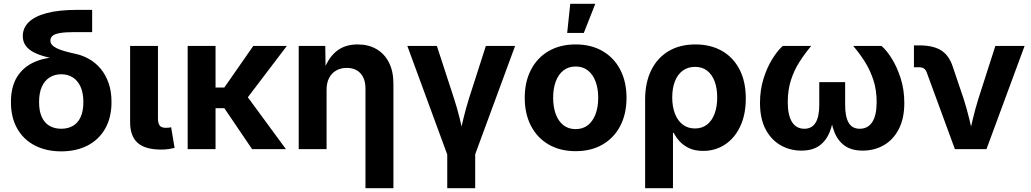

<svg xmlns="http://www.w3.org/2000/svg" viewBox="-20 -779 5386 1003"><path d="M299.8 11.7Q221.7 11.7 162.4 -18.8Q103 -49.3 70.1 -107.2Q37.1 -165 37.1 -245.6Q37.1 -326.7 70.1 -378.7Q103 -430.7 162.4 -456.1Q221.7 -481.4 299.8 -481.4V-464.4Q256.3 -472.7 219.5 -482.4Q182.6 -492.2 155.8 -506.1Q128.9 -520 114 -540.8Q99.1 -561.5 99.1 -590.8Q99.1 -632.8 130.1 -663.3Q161.1 -693.8 224.4 -710.7Q287.6 -727.5 385.3 -727.5H461.4V-611.3H368.7Q320.8 -611.3 293.2 -606.4Q265.6 -601.6 254.4 -591.8Q243.2 -582 243.2 -567.4Q243.2 -554.7 251.7 -544.7Q260.3 -534.7 277.1 -526.6Q293.9 -518.6 319.6 -511.2Q345.2 -503.9 379.4 -496.6Q413.6 -488.8 446.5 -470Q479.5 -451.2 505.4 -420.4Q531.2 -389.6 546.9 -346.2Q562.5 -302.7 562.5 -246.1Q562.5 -165 529.5 -107.2Q496.6 -49.3 437.5 -18.8Q378.4 11.7 299.8 11.7ZM299.8 -106.4Q334.5 -106.4 360.6 -121.3Q386.7 -136.2 401.1 -167.2Q415.5 -198.2 415.5 -245.6Q415.5 -293.5 400.9 -325.7Q386.2 -357.9 360.4 -374.5Q334.5 -391.1 299.8 -391.1Q265.6 -391.1 239.3 -374.5Q212.9 -357.9 198.5 -325.7Q184.1 -293.5 184.1 -245.6Q184.1 -198.2 198.5 -167.2Q212.9 -136.2 239 -121.3Q265.1 -106.4 299.8 -106.4Z M822.8 2.4Q738.3 2.4 699 -32.7Q659.7 -67.9 659.7 -141.1V-539.1H805.2V-160.2Q805.2 -134.3 814.5 -122.8Q823.7 -111.3 846.2 -111.3Q856.4 -111.3 862.8 -112.1Q869.1 -112.8 874 -114.3L892.1 -6.3Q880.9 -3.4 862.8 -0.5Q844.7 2.4 822.8 2.4Z M1106 -539.1V0H960.4V-539.1ZM1478.5 -539.1 1231.4 -213.9H1071.3L1068.8 -321.8H1151.9L1303.2 -539.1ZM1296.9 0 1147.9 -219.7 1258.8 -292.5 1473.6 0Z M1686 -309.6V0H1540.5V-539.1H1679.2L1681.2 -403.3H1668.9Q1690.9 -471.7 1735.1 -509.3Q1779.3 -546.9 1848.6 -546.9Q1904.8 -546.9 1946.8 -522.5Q1988.8 -498 2012 -452.1Q2035.2 -406.2 2035.2 -341.8V204.1H1889.2V-315.9Q1889.2 -367.2 1863.3 -395.8Q1837.4 -424.3 1791 -424.3Q1760.3 -424.3 1736.6 -410.9Q1712.9 -397.5 1699.5 -372.1Q1686 -346.7 1686 -309.6Z M2318.8 34.7 2107.9 -539.1H2262.2L2352.5 -262.2Q2369.1 -210.9 2381.8 -158.7Q2394.5 -106.4 2407.2 -50.8H2375.5Q2388.2 -106.4 2400.6 -158.4Q2413.1 -210.4 2429.2 -262.2L2518.1 -539.1H2670.9L2459.5 34.7ZM2316.4 204.1V-3.4H2462.4V204.1Z M2987.3 10.7Q2905.8 10.7 2845.9 -24.2Q2786.1 -59.1 2753.7 -121.8Q2721.2 -184.6 2721.2 -267.6Q2721.2 -351.6 2753.7 -414.3Q2786.1 -477.1 2845.9 -512Q2905.8 -546.9 2987.3 -546.9Q3068.4 -546.9 3128.2 -512Q3188 -477.1 3220.5 -414.3Q3252.9 -351.6 3252.9 -267.6Q3252.9 -184.6 3220.5 -121.8Q3188 -59.1 3128.2 -24.2Q3068.4 10.7 2987.3 10.7ZM2987.3 -104.5Q3025.4 -104.5 3051.5 -125.5Q3077.6 -146.5 3091.3 -183.3Q3105 -220.2 3105 -268.1Q3105 -316.4 3091.3 -353Q3077.6 -389.6 3051.5 -410.6Q3025.4 -431.6 2987.3 -431.6Q2949.2 -431.6 2922.9 -410.6Q2896.5 -389.6 2883.1 -353Q2869.6 -316.4 2869.6 -268.1Q2869.6 -220.2 2883.1 -183.3Q2896.5 -146.5 2922.6 -125.5Q2948.7 -104.5 2987.3 -104.5ZM2942.9 -606.9 2959 -759.3H3089.8L3029.8 -606.9Z M3350.1 204.1V-259.3Q3350.1 -347.2 3381.8 -411.9Q3413.6 -476.6 3472.4 -511.7Q3531.2 -546.9 3612.8 -546.9Q3691.9 -546.9 3751 -513.4Q3810.1 -480 3843 -416.7Q3876 -353.5 3876 -264.6Q3876 -180.2 3846.9 -118.7Q3817.9 -57.1 3767.3 -23.9Q3716.8 9.3 3653.3 9.3Q3610.8 9.3 3580.8 -4.6Q3550.8 -18.6 3531 -40Q3511.2 -61.5 3499.5 -85H3495.6V204.1ZM3610.4 -107.9Q3647.9 -107.9 3673.8 -128.4Q3699.7 -148.9 3713.1 -185.3Q3726.6 -221.7 3726.6 -270Q3726.6 -317.4 3713.4 -353.3Q3700.2 -389.2 3674.6 -409.4Q3648.9 -429.7 3610.8 -429.7Q3573.7 -429.7 3546.9 -410.2Q3520 -390.6 3505.9 -354.7Q3491.7 -318.8 3491.7 -270Q3491.7 -221.7 3505.9 -185.1Q3520 -148.4 3546.6 -128.2Q3573.2 -107.9 3610.4 -107.9Z M4166.5 7.8Q4106.4 7.8 4057.4 -20.5Q4008.3 -48.8 3979.2 -104.2Q3950.2 -159.7 3950.2 -241.2Q3950.2 -309.1 3968.5 -367.7Q3986.8 -426.3 4014.4 -470.7Q4042 -515.1 4069.3 -539.1H4217.8Q4184.1 -499 4156 -455.1Q4127.9 -411.1 4111.6 -359.6Q4095.2 -308.1 4095.2 -245.6Q4095.2 -177.2 4117.4 -141.8Q4139.6 -106.4 4182.1 -106.4Q4221.2 -106.4 4240.5 -137.9Q4259.8 -169.4 4259.8 -231V-350.1H4395V-231Q4395 -169.4 4413.3 -137.9Q4431.6 -106.4 4471.2 -106.4Q4514.2 -106.4 4536.9 -141.8Q4559.6 -177.2 4559.6 -245.6Q4559.6 -309.1 4542.5 -361.1Q4525.4 -413.1 4497.8 -456.8Q4470.2 -500.5 4437 -539.1H4585Q4612.3 -515.6 4639.6 -471.4Q4667 -427.2 4685.5 -368.4Q4704.1 -309.6 4704.1 -241.2Q4704.1 -159.7 4675 -104Q4646 -48.3 4596.7 -20.3Q4547.4 7.8 4486.8 7.8Q4428.2 7.8 4392.3 -18.1Q4356.4 -43.9 4338.6 -89.6Q4320.8 -135.3 4315.9 -194.8H4336.9Q4332.5 -134.8 4314.2 -89.1Q4295.9 -43.5 4260 -17.8Q4224.1 7.8 4166.5 7.8Z M4968.3 0 4821.3 -400.4Q4815.9 -415 4806.2 -421.4Q4796.4 -427.7 4779.8 -427.7H4754.4V-542H4781.7Q4856 -542 4897.7 -515.1Q4939.5 -488.3 4958.5 -426.8L5014.2 -262.2Q5030.8 -210.4 5043.2 -158.4Q5055.7 -106.4 5068.8 -50.8H5037.1Q5049.8 -106.4 5062.3 -158.4Q5074.7 -210.4 5090.8 -262.2L5179.7 -539.1H5332.5L5133.3 0Z"/></svg>

Font: Inter 18pt
Style: Bold
Weight: 700
Designer: Rasmus Andersson
Foundry: rsms
Version: Version 4.001;git-66647c0bb